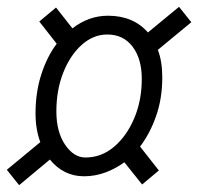

<svg xmlns="http://www.w3.org/2000/svg" viewBox="-26 -626 580 562"><path d="M-6 -129 92 -210Q78 -247 78 -294Q78 -356 95 -408.5Q112 -461 140 -498L89 -563L138 -604L186 -543Q234 -580 290 -580Q364 -580 407 -531L498 -606L534 -561L436 -480Q449 -447 449 -399Q449 -338 431 -286.5Q413 -235 384 -197L439 -127L390 -86L338 -151Q312 -132 282 -121Q252 -110 220 -110Q160 -110 120 -159L30 -84ZM139 -300Q139 -240 164.5 -202.5Q190 -165 224 -165Q271 -165 308 -196.5Q345 -228 367 -280Q389 -332 389 -395Q389 -454 362 -489.5Q335 -525 288 -525Q247 -525 213 -494.5Q179 -464 159 -413Q139 -362 139 -300Z"/></svg>

Font: Radio Canada Condensed Light
Style: Italic
Weight: 300
Width: 3
Italic angle: -12°
Designer: Charles Daoud, Etienne Aubert Bonn, Alexandre Saumier Demers, Jacques Le Bailly
Foundry: Radio-Canada
Version: Version 2.104; ttfautohint (v1.8.4.7-5d5b);gftools[0.9.28.de